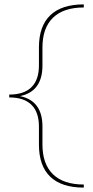

<svg xmlns="http://www.w3.org/2000/svg" viewBox="-20 -731 423 873"><path d="M71 -294Q173 -273 173 -156V-74Q173 15 221 61.5Q269 108 361 108V122Q260 122 208.5 72.5Q157 23 157 -74V-156Q157 -221 123 -254.5Q89 -288 22 -288V-301Q89 -301 123 -334.5Q157 -368 157 -433V-515Q157 -612 208.5 -661.5Q260 -711 361 -711V-697Q269 -697 221 -650.5Q173 -604 173 -515V-433Q173 -315 71 -294Z"/></svg>

Font: Ysabeau Thin
Style: Regular
Weight: 200
Designer: Christian Thalmann (Catharsis Fonts)
Version: Version 0.003